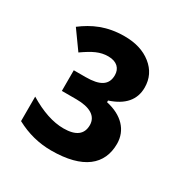

<svg xmlns="http://www.w3.org/2000/svg" viewBox="-113 -815 605 630"><g transform="rotate(30 189.5 -500.5)"><path d="M325.2 -609.9C325.2 -643.6 312 -670.9 285.6 -691.9C259.3 -712.9 225.6 -723.1 184.1 -723.1C117.2 -723.1 70.3 -700.7 29.8 -669.9L79.1 -601.1C116.2 -627 140.1 -639.2 170.9 -639.2C204.1 -639.2 220.2 -621.1 220.2 -596.2C220.2 -559.1 194.3 -543 140.1 -543H95.2V-464.8H149.9C200.7 -464.8 231 -447.8 231 -413.1C231 -378.4 207.5 -360.8 161.1 -360.8C121.1 -360.8 77.1 -375.5 28.8 -404.8V-312C71.3 -289.1 115.7 -277.8 162.1 -277.8C283.2 -277.8 338.9 -326.2 338.9 -404.8C338.9 -456.1 303.2 -493.7 242.2 -506.8V-513.2C297.4 -531.2 325.2 -563.5 325.2 -609.9Z"/></g></svg>

Font: Sahel
Style: Bold
Weight: 700
Foundry: Saber Rastikerdar (saber.rastikerdar@gmail.com)
Version: Version 3.4.0